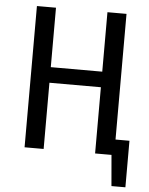

<svg xmlns="http://www.w3.org/2000/svg" viewBox="-57 -736 726 933"><g transform="rotate(5 306.0 -269.0)"><path d="M590 -76V151H522L509 0H429V-323H178V0H85V-689H178V-399H429V-689H522V-76Z"/></g></svg>

Font: Fira Sans Condensed
Style: Regular
Weight: 400
Width: 3
Designer: bBox Type GmbH & Carrois Corporate GbR & Edenspiekermann AG
Foundry: bBox Type GmbH & Carrois Corporate GbR & Edenspiekermann AG
Version: Version 4.301